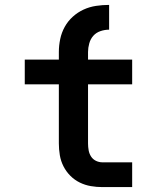

<svg xmlns="http://www.w3.org/2000/svg" viewBox="-20 -763 640 783"><path d="M220 -551Q220 -577 225.5 -603.5Q231 -630 244 -653.5Q257 -677 277 -695Q297 -713 321 -724Q345 -735 371.5 -739Q398 -743 425 -743V-642Q407 -642 389.5 -636Q372 -630 360.5 -617Q349 -604 344 -586Q339 -568 339 -551ZM519 0H398Q374 0 350.5 -4Q327 -8 305.5 -18.5Q284 -29 267 -46Q250 -63 239 -84.5Q228 -106 224 -130Q220 -154 220 -178V-419H81V-520H220V-551H339V-520H519V-419H339V-178Q339 -164 341.5 -150Q344 -136 351.5 -124.5Q359 -113 371.5 -107Q384 -101 398 -101H519Z"/></svg>

Font: R Plex Mono
Style: Bold
Weight: 700
Monospace: yes
Designer: Belleve Invis
Foundry: Belleve Invis
Version: Version 31.8.0